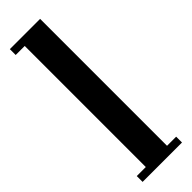

<svg xmlns="http://www.w3.org/2000/svg" viewBox="-256 -758 767 767"><g transform="rotate(-45 127.0 -375.0)"><path d="M16 0V-33H67V-717H16V-750H187V-33H238.5V0Z"/></g></svg>

Font: Imbue 24pt
Style: Bold
Weight: 700
Designer: Tyler Finck
Foundry: Etcetera Type Company
Version: Version 1.102